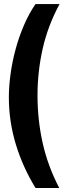

<svg xmlns="http://www.w3.org/2000/svg" viewBox="-20 -751 340 952"><path d="M275.4 -731Q217.8 -624.5 191.9 -510.5Q166 -396.5 166 -277.8Q166 -157.2 191.4 -42.7Q216.8 71.8 273.9 181.2H156.2Q92.8 77.6 58.3 -35.9Q23.9 -149.4 23.9 -268.1Q23.9 -323.7 32.5 -385.3Q41 -446.8 57.6 -507.8Q74.2 -568.8 98.9 -626.2Q123.5 -683.6 156.2 -731Z"/></svg>

Font: XB Khoramshahr
Style: Bold Italic
Weight: 700
Italic angle: -12°
Designer: Behnam
Foundry: Irmug
Version: Version 8.005 2009